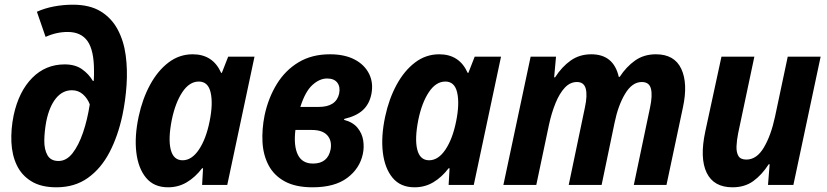

<svg xmlns="http://www.w3.org/2000/svg" viewBox="-20 -787 3517 817"><path d="M220 10Q155 10 113.5 -15.5Q72 -41 51.5 -84Q31 -127 28.5 -182Q26 -237 38 -296Q60 -398 117 -455.5Q174 -513 255 -513Q300 -513 329 -492.5Q358 -472 375 -443H379Q380 -456 380 -467.5Q380 -479 380 -486Q380 -573 352.5 -612Q325 -651 268 -651Q220 -651 174 -630L137 -737Q170 -752 209.5 -759.5Q249 -767 290 -767Q362 -767 408.5 -738.5Q455 -710 481 -661Q507 -612 515 -551Q523 -490 518.5 -424.5Q514 -359 501 -297Q482 -208 446 -139Q410 -70 354 -30Q298 10 220 10ZM229 -102Q263 -102 289 -135.5Q315 -169 333.5 -223.5Q352 -278 362 -343Q352 -369 332.5 -386Q313 -403 286 -403Q246 -403 218 -368.5Q190 -334 177 -271Q169 -228 168.5 -189.5Q168 -151 182 -126.5Q196 -102 229 -102Z M695 10Q635 10 601.5 -30.5Q568 -71 560 -139Q552 -207 570 -291Q586 -366 618.5 -426Q651 -486 697 -521Q743 -556 800 -556Q886 -556 921 -477H924L951 -546H1063L947 0H840L844 -71H840Q811 -33 775 -11.5Q739 10 695 10ZM757 -105Q796 -105 826.5 -150.5Q857 -196 872 -271Q887 -345 876.5 -392.5Q866 -440 826 -440Q786 -440 756 -395Q726 -350 711 -277Q695 -196 706.5 -150.5Q718 -105 757 -105Z M1310 10Q1238 10 1192 -15Q1146 -40 1123 -83.5Q1100 -127 1097 -182Q1094 -237 1106 -297Q1122 -371 1158 -429.5Q1194 -488 1250.5 -522Q1307 -556 1384 -556Q1446 -556 1488.5 -534Q1531 -512 1550.5 -473Q1570 -434 1560 -385Q1551 -343 1523.5 -318Q1496 -293 1445 -281L1444 -277Q1482 -267 1501.5 -243Q1521 -219 1525.5 -189.5Q1530 -160 1524 -132Q1511 -70 1457.5 -30Q1404 10 1310 10ZM1372 -453Q1340 -453 1309.5 -425.5Q1279 -398 1258 -332H1336Q1410 -332 1423 -388Q1429 -417 1415.5 -435Q1402 -453 1372 -453ZM1312 -91Q1375 -91 1387 -152Q1393 -189 1372.5 -211.5Q1352 -234 1307 -234H1237Q1229 -166 1247.5 -128.5Q1266 -91 1312 -91Z M1744 10Q1684 10 1650.5 -30.5Q1617 -71 1609 -139Q1601 -207 1619 -291Q1635 -366 1667.5 -426Q1700 -486 1746 -521Q1792 -556 1849 -556Q1935 -556 1970 -477H1973L2000 -546H2112L1996 0H1889L1893 -71H1889Q1860 -33 1824 -11.5Q1788 10 1744 10ZM1806 -105Q1845 -105 1875.5 -150.5Q1906 -196 1921 -271Q1936 -345 1925.5 -392.5Q1915 -440 1875 -440Q1835 -440 1805 -395Q1775 -350 1760 -277Q1744 -196 1755.5 -150.5Q1767 -105 1806 -105Z M2122 0 2238 -546H2346L2338 -458H2342Q2371 -503 2408.5 -529.5Q2446 -556 2496 -556Q2591 -556 2613 -460H2617Q2645 -503 2682.5 -529.5Q2720 -556 2771 -556Q2850 -556 2879 -494Q2908 -432 2886 -330L2816 0H2677L2746 -329Q2757 -380 2750 -409Q2743 -438 2711 -438Q2670 -438 2640 -388Q2610 -338 2595 -264L2540 0H2400L2469 -330Q2480 -381 2472.5 -409.5Q2465 -438 2435 -438Q2406 -438 2383.5 -414Q2361 -390 2344 -348.5Q2327 -307 2316 -256L2262 0Z M3097 10Q3017 10 2987 -52Q2957 -114 2981 -227L3050 -546H3190L3121 -220Q3115 -190 3114 -164.5Q3113 -139 3122 -123.5Q3131 -108 3156 -108Q3200 -108 3230.5 -159.5Q3261 -211 3278 -291L3332 -546H3472L3356 0H3248L3255 -88H3251Q3222 -43 3185.5 -16.5Q3149 10 3097 10Z"/></svg>

Font: Noto Sans SemiCondensed
Style: Bold Italic
Weight: 700
Width: 4
Italic angle: -12°
Designer: Monotype Design Team
Foundry: Monotype Imaging Inc.
Version: Version 2.013; ttfautohint (v1.8.4.7-5d5b)